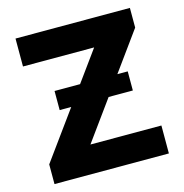

<svg xmlns="http://www.w3.org/2000/svg" viewBox="-105 -804 865 901"><g transform="rotate(-15 327.5 -353.5)"><path d="M49.8 -95.7 219.2 -329.1H163.1V-421.9H287.1L395.5 -571.3H49.8V-707H605.5V-611.3L468.3 -421.9H518.6V-329.1H400.9L260.7 -135.7H605.5V0H49.8Z"/></g></svg>

Font: Pretendard GOV ExtraBold
Style: Regular
Weight: 800
Designer: Base glyphs from Inter by Rasmus Andersson; Hangeul glyphs from Noto Sans CJK(Source Han Sans) by Jang Soo-young and Kan
Foundry: Kil Hyung-jin
Version: Version 1.309